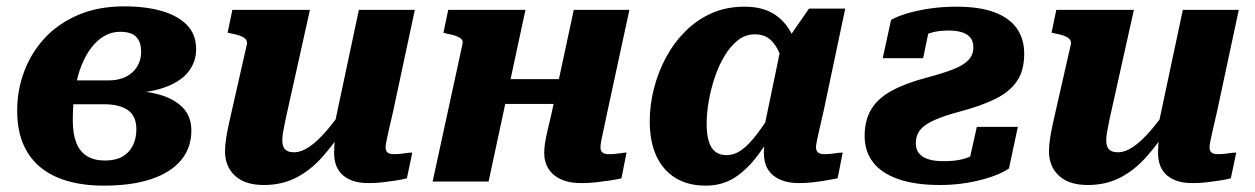

<svg xmlns="http://www.w3.org/2000/svg" viewBox="-20 -571 3947 604"><path d="M310 -66Q343 -66 364.5 -78Q386 -90 397.5 -112.5Q409 -135 409 -164Q409 -206 382.5 -224.5Q356 -243 308 -243H136L153 -318H321Q353 -318 376 -329.5Q399 -341 411.5 -361.5Q424 -382 424 -408Q424 -439 408.5 -455Q393 -471 358 -471Q332 -471 309.5 -458.5Q287 -446 268.5 -422.5Q250 -399 236.5 -365.5Q223 -332 216 -288Q209 -244 209 -192Q209 -150 220 -122Q231 -94 253.5 -80Q276 -66 310 -66ZM371 -551Q439 -551 490 -536Q541 -521 569 -491.5Q597 -462 597 -416Q597 -376 572 -344.5Q547 -313 495 -295Q443 -277 364 -277L409 -301L402 -264L368 -287Q431 -287 479 -274Q527 -261 554.5 -233Q582 -205 582 -160Q582 -106 549.5 -67Q517 -28 455.5 -7.5Q394 13 306 13Q221 13 160 -13Q99 -39 66.5 -91.5Q34 -144 34 -223Q34 -287 56 -346Q78 -405 120.5 -451Q163 -497 226 -524Q289 -551 371 -551Z M878 -194Q874 -172 871 -157.5Q868 -143 868 -130Q868 -118 871.5 -109.5Q875 -101 883 -96.5Q891 -92 905 -92Q928 -92 953.5 -109.5Q979 -127 1007.5 -160Q1036 -193 1066 -238L1072 -181Q1035 -124 996.5 -80Q958 -36 912.5 -12.5Q867 11 810 11Q751 11 719.5 -18Q688 -47 688 -94Q688 -116 692 -140.5Q696 -165 703 -195L757 -433Q758 -442 752.5 -448Q747 -454 735 -458.5Q723 -463 706 -466L696 -468L711 -540H955ZM1217 -222Q1209 -188 1204 -165.5Q1199 -143 1196 -129Q1193 -115 1193 -108Q1193 -96 1199.5 -91Q1206 -86 1220 -86Q1236 -86 1251 -88.5Q1266 -91 1277 -91L1260 -10Q1244 -6 1224.5 -3Q1205 0 1184 2.5Q1163 5 1139 5Q1088 5 1059.5 -19Q1031 -43 1031 -91Q1031 -96 1031.5 -104.5Q1032 -113 1032.5 -124.5Q1033 -136 1034 -149L1024 -140L1109 -540H1285Z M1487 -244H1796L1814 -322H1505ZM1341 0H1517L1633 -540H1390L1375 -468L1386 -465Q1404 -462 1415.5 -457.5Q1427 -453 1432 -447.5Q1437 -442 1435 -433ZM1869 -108Q1869 -115 1871.5 -128.5Q1874 -142 1879 -164Q1884 -186 1890 -216L1960 -540H1785L1715 -214Q1707 -181 1702 -158.5Q1697 -136 1694.5 -120.5Q1692 -105 1692 -91Q1692 -60 1706.5 -38.5Q1721 -17 1746.5 -6Q1772 5 1808 5Q1832 5 1854.5 2.5Q1877 0 1897.5 -3Q1918 -6 1935 -10L1951 -91Q1945 -91 1936 -89.5Q1927 -88 1916.5 -87Q1906 -86 1895 -86Q1882 -86 1875.5 -91Q1869 -96 1869 -108Z M2499 -340 2450 -335Q2444 -374 2432.5 -402.5Q2421 -431 2402.5 -447Q2384 -463 2354 -463Q2325 -463 2301.5 -444.5Q2278 -426 2259.5 -395.5Q2241 -365 2228.5 -327.5Q2216 -290 2209.5 -252.5Q2203 -215 2203 -182Q2203 -149 2209.5 -127Q2216 -105 2230 -94Q2244 -83 2265 -83Q2291 -83 2314 -100Q2337 -117 2362 -150Q2387 -183 2418 -233L2436 -198Q2400 -131 2365.5 -84.5Q2331 -38 2291.5 -12.5Q2252 13 2200 13Q2144 13 2104.5 -11.5Q2065 -36 2044.5 -81Q2024 -126 2024 -189Q2024 -242 2037.5 -294Q2051 -346 2076 -392Q2101 -438 2137.5 -474Q2174 -510 2220 -530Q2266 -550 2322 -550Q2382 -550 2420 -523.5Q2458 -497 2477 -450Q2496 -403 2499 -340ZM2639 -544 2571 -222Q2563 -188 2558 -165.5Q2553 -143 2550 -129Q2547 -115 2547 -108Q2547 -96 2554 -91Q2561 -86 2573 -86Q2590 -86 2605 -88.5Q2620 -91 2631 -91L2615 -10Q2599 -7 2579 -3.5Q2559 0 2537.5 2.5Q2516 5 2492 5Q2459 5 2434 -6Q2409 -17 2396 -38Q2383 -59 2383 -91Q2383 -99 2384 -112.5Q2385 -126 2387 -146L2377 -136L2436 -420L2446 -430L2525 -544Z M2861 -120Q2861 -145 2874.5 -162Q2888 -179 2919 -193Q2950 -207 3003 -221Q3067 -238 3111.5 -260Q3156 -282 3179 -315.5Q3202 -349 3202 -402Q3202 -449 3178.5 -482Q3155 -515 3108 -532.5Q3061 -550 2989 -550Q2944 -550 2904 -544Q2864 -538 2832.5 -528.5Q2801 -519 2783 -508L2757 -388H2884L2905 -489Q2893 -489 2883 -482.5Q2873 -476 2867.5 -465.5Q2862 -455 2862 -440Q2875 -453 2890 -460.5Q2905 -468 2923.5 -471.5Q2942 -475 2963 -475Q2990 -475 3007.5 -469Q3025 -463 3033.5 -451.5Q3042 -440 3042 -422Q3042 -398 3026 -381.5Q3010 -365 2977.5 -352.5Q2945 -340 2896 -327Q2828 -309 2785 -285.5Q2742 -262 2721 -227.5Q2700 -193 2700 -143Q2700 -95 2726.5 -60.5Q2753 -26 2806 -7.5Q2859 11 2937 11Q2982 11 3023 4Q3064 -3 3098 -14.5Q3132 -26 3154 -41L3182 -172H3053L3023 -38Q3049 -53 3060.5 -63Q3072 -73 3074.5 -82.5Q3077 -92 3075 -104Q3056 -90 3037.5 -81Q3019 -72 2998 -68Q2977 -64 2948 -64Q2904 -64 2882.5 -78.5Q2861 -93 2861 -120Z M3470 -194Q3466 -172 3463 -157.5Q3460 -143 3460 -130Q3460 -118 3463.5 -109.5Q3467 -101 3475 -96.5Q3483 -92 3497 -92Q3520 -92 3545.5 -109.5Q3571 -127 3599.5 -160Q3628 -193 3658 -238L3664 -181Q3627 -124 3588.5 -80Q3550 -36 3504.5 -12.5Q3459 11 3402 11Q3343 11 3311.5 -18Q3280 -47 3280 -94Q3280 -116 3284 -140.5Q3288 -165 3295 -195L3349 -433Q3350 -442 3344.5 -448Q3339 -454 3327 -458.5Q3315 -463 3298 -466L3288 -468L3303 -540H3547ZM3809 -222Q3801 -188 3796 -165.5Q3791 -143 3788 -129Q3785 -115 3785 -108Q3785 -96 3791.5 -91Q3798 -86 3812 -86Q3828 -86 3843 -88.5Q3858 -91 3869 -91L3852 -10Q3836 -6 3816.5 -3Q3797 0 3776 2.5Q3755 5 3731 5Q3680 5 3651.5 -19Q3623 -43 3623 -91Q3623 -96 3623.5 -104.5Q3624 -113 3624.5 -124.5Q3625 -136 3626 -149L3616 -140L3701 -540H3877Z"/></svg>

Font: Roboto Serif
Style: Bold Italic
Weight: 700
Italic angle: -10°
Designer: Greg Gazdowicz
Foundry: Commercial Type
Version: Version 1.008